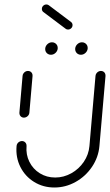

<svg xmlns="http://www.w3.org/2000/svg" viewBox="-20 -834 489 854"><path d="M86.3 -310.7Q80.4 -310.7 75.6 -313.7Q70.7 -316.7 68.3 -321.9Q65.9 -327 66.3 -333L80.4 -496.3Q80.7 -502.2 84.3 -507.4Q87.8 -512.6 93.1 -515.6Q98.5 -518.5 104.4 -518.5Q110.4 -518.5 115.4 -515.6Q120.4 -512.6 122.8 -507.4Q125.2 -502.2 124.8 -496.3L110.7 -333Q110.4 -327 106.9 -321.9Q103.3 -316.7 97.8 -313.7Q92.2 -310.7 86.3 -310.7ZM428.9 -518.5Q434.8 -518.5 439.8 -515.6Q444.8 -512.6 447.2 -507.4Q449.6 -502.2 449.3 -496.3L422.2 -184.4Q417.8 -134.4 389.3 -92Q360.7 -49.6 316.3 -24.8Q271.9 0 221.9 0Q171.9 0 131.7 -24.8Q91.5 -49.6 70.4 -92Q49.3 -134.4 53.7 -184.4Q54.1 -190.4 57.4 -195.6Q60.7 -200.7 66.3 -203.7Q71.9 -206.7 77.8 -206.7Q83.7 -206.7 88.5 -203.7Q93.3 -200.7 95.9 -195.6Q98.5 -190.4 98.1 -184.4Q94.8 -146.3 110.7 -114.3Q126.7 -82.2 157 -63.3Q187.4 -44.4 225.6 -44.4Q263.3 -44.4 297.2 -63.3Q331.1 -82.2 352.8 -114.3Q374.4 -146.3 377.8 -184.4L404.8 -496.3Q405.2 -502.2 408.7 -507.4Q412.2 -512.6 417.6 -515.6Q423 -518.5 428.9 -518.5ZM314.4 -618.1Q315.6 -629.6 324.4 -637.8Q333.3 -645.9 344.8 -645.9Q352.2 -645.9 358.3 -642.2Q364.4 -638.5 367.6 -632Q370.7 -625.6 370 -618.1Q368.9 -606.7 360 -598.5Q351.1 -590.4 339.6 -590.4Q332.2 -590.4 326.1 -594.1Q320 -597.8 316.9 -604.3Q313.7 -610.7 314.4 -618.1ZM181.1 -618.1Q182.2 -629.6 191.1 -637.8Q200 -645.9 211.5 -645.9Q218.9 -645.9 225 -642.2Q231.1 -638.5 234.3 -632Q237.4 -625.6 236.7 -618.1Q235.6 -606.7 226.7 -598.5Q217.8 -590.4 206.3 -590.4Q198.9 -590.4 192.8 -594.1Q186.7 -597.8 183.5 -604.3Q180.4 -610.7 181.1 -618.1ZM166.3 -795.6Q166.7 -803.3 172.6 -808.7Q178.5 -814.1 186.3 -814.1Q192.6 -814.1 197 -810.7L296.3 -735.9Q299.6 -733.3 301.3 -729.4Q303 -725.6 302.6 -721.1Q302.2 -713.3 296.3 -708Q290.4 -702.6 282.6 -702.6Q276.3 -702.6 272.2 -705.9L172.6 -780.7Q169.3 -783.3 167.6 -787.2Q165.9 -791.1 166.3 -795.6Z"/></svg>

Font: 26F Galaxy Sans Oblique
Style: Regular
Weight: 400
Italic angle: -5°
Designer: C₂₉H₂₅N₃O₅
Version: Version 1.200;FEAKit 1.0